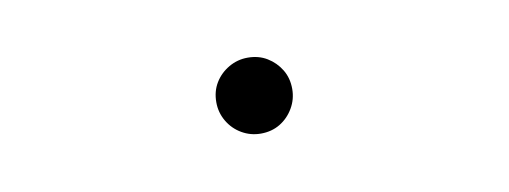

<svg xmlns="http://www.w3.org/2000/svg" viewBox="-27 -382 687 259"><g transform="rotate(-10 316.0 -253.0)"><path d="M316 -201Q302 -201 290 -208Q278 -215 271 -227Q264 -239 264 -253Q264 -268 271 -279.5Q278 -291 290 -298Q302 -305 316 -305Q331 -305 342.5 -298Q354 -291 361 -279.5Q368 -268 368 -253Q368 -239 361 -227Q354 -215 342.5 -208Q331 -201 316 -201Z"/></g></svg>

Font: Atkinson Hyperlegible Mono ExtraLight
Style: Regular
Weight: 200
Monospace: yes
Designer: Elliott Scott, Megan Eiswerth, Linus Boman, Theodore Petrosky, Letters from Sweden
Foundry: Applied Design Works, Letters from Sweden
Version: Version 2.001